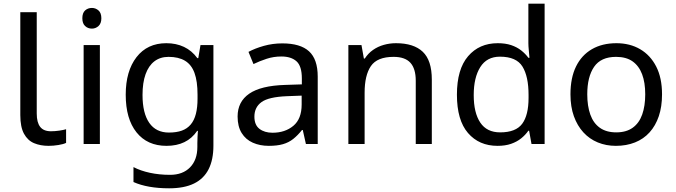

<svg xmlns="http://www.w3.org/2000/svg" viewBox="-20 -780 3660 1040"><path d="M243 10Q199 10 164.5 -4.5Q130 -19 110 -55.5Q90 -92 90 -157V-714H179V-165Q179 -117 197.5 -93Q216 -69 256 -69Q278 -69 301.5 -72.5Q325 -76 338 -80V-6Q324 1 296.5 5.5Q269 10 243 10Z M521 -536V0H433V-536ZM478 -737Q498 -737 513.5 -723.5Q529 -710 529 -681Q529 -653 513.5 -639Q498 -625 478 -625Q456 -625 441 -639Q426 -653 426 -681Q426 -710 441 -723.5Q456 -737 478 -737Z M881 -546Q934 -546 976.5 -526Q1019 -506 1049 -465H1054L1066 -536H1136V9Q1136 85 1110 136.5Q1084 188 1031 214Q978 240 896 240Q838 240 789.5 231.5Q741 223 703 206V125Q741 145 792 156Q843 167 901 167Q970 167 1009.5 126.5Q1049 86 1049 16V-5Q1049 -17 1050 -39.5Q1051 -62 1052 -71H1048Q1020 -30 978.5 -10Q937 10 882 10Q778 10 719.5 -63Q661 -136 661 -267Q661 -395 719.5 -470.5Q778 -546 881 -546ZM893 -472Q848 -472 816.5 -448Q785 -424 768.5 -378Q752 -332 752 -266Q752 -167 788.5 -114.5Q825 -62 895 -62Q936 -62 965 -72.5Q994 -83 1013 -105.5Q1032 -128 1041 -163Q1050 -198 1050 -246V-267Q1050 -340 1033.5 -385Q1017 -430 982 -451Q947 -472 893 -472Z M1509 -545Q1607 -545 1654 -502Q1701 -459 1701 -365V0H1637L1620 -76H1616Q1593 -47 1568.5 -27.5Q1544 -8 1512.5 1Q1481 10 1436 10Q1388 10 1349.5 -7Q1311 -24 1289 -59.5Q1267 -95 1267 -149Q1267 -229 1330 -272.5Q1393 -316 1524 -320L1615 -323V-355Q1615 -422 1586 -448Q1557 -474 1504 -474Q1462 -474 1424 -461.5Q1386 -449 1353 -433L1326 -499Q1361 -518 1409 -531.5Q1457 -545 1509 -545ZM1535 -259Q1435 -255 1396.5 -227Q1358 -199 1358 -148Q1358 -103 1385.5 -82Q1413 -61 1456 -61Q1524 -61 1569 -98.5Q1614 -136 1614 -214V-262Z M2125 -546Q2221 -546 2270 -499.5Q2319 -453 2319 -349V0H2232V-343Q2232 -408 2203 -440Q2174 -472 2112 -472Q2023 -472 1989 -422Q1955 -372 1955 -278V0H1867V-536H1938L1951 -463H1956Q1974 -491 2000.5 -509.5Q2027 -528 2059 -537Q2091 -546 2125 -546Z M2675 10Q2575 10 2515 -59.5Q2455 -129 2455 -267Q2455 -405 2515.5 -475.5Q2576 -546 2676 -546Q2718 -546 2749 -535.5Q2780 -525 2803 -507Q2826 -489 2842 -467H2848Q2847 -480 2844.5 -505.5Q2842 -531 2842 -546V-760H2930V0H2859L2846 -72H2842Q2826 -49 2803 -30.5Q2780 -12 2748.5 -1Q2717 10 2675 10ZM2689 -63Q2774 -63 2808.5 -109.5Q2843 -156 2843 -250V-266Q2843 -366 2810 -419.5Q2777 -473 2688 -473Q2617 -473 2581.5 -416.5Q2546 -360 2546 -265Q2546 -169 2581.5 -116Q2617 -63 2689 -63Z M3566 -269Q3566 -202 3548.5 -150.5Q3531 -99 3498.5 -63Q3466 -27 3419.5 -8.5Q3373 10 3316 10Q3263 10 3218 -8.5Q3173 -27 3140 -63Q3107 -99 3088.5 -150.5Q3070 -202 3070 -269Q3070 -358 3100 -419.5Q3130 -481 3186 -513.5Q3242 -546 3319 -546Q3392 -546 3447.5 -513.5Q3503 -481 3534.5 -419.5Q3566 -358 3566 -269ZM3161 -269Q3161 -206 3177.5 -159.5Q3194 -113 3229 -88Q3264 -63 3318 -63Q3372 -63 3407 -88Q3442 -113 3458.5 -159.5Q3475 -206 3475 -269Q3475 -333 3458 -378Q3441 -423 3406.5 -447.5Q3372 -472 3317 -472Q3235 -472 3198 -418Q3161 -364 3161 -269Z"/></svg>

Font: uguzrati05
Style: Book
Weight: 400
Designer: Jelle Bosma - Monotype Design Team, Universal Thirst
Foundry: Monotype Imaging Inc.
Version: Version 2.106